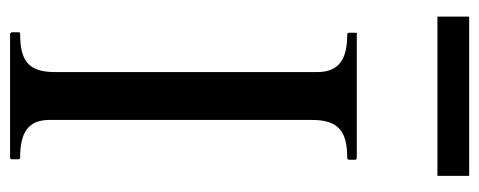

<svg xmlns="http://www.w3.org/2000/svg" viewBox="-305 -646 951 381"><g transform="rotate(90 170.5 -455.5)"><path d="M297 -673V-685C297 -687 295 -688 293 -688H49C46 -689 45 -688 45 -685V-673C45 -670 46 -669 49 -669C94 -669 123 -655 123 -610V-89C123 -36 100 -20 48 -20C46 -20 45 -20 44 -18V-4C44 -3 44 -2 45 -2C46 0 47 0 48 0H292C294 0 295 0 296 -2V-16C296 -19 295 -20 292 -20C246 -20 218 -34 218 -78V-599C218 -652 241 -669 293 -669C296 -669 297 -671 297 -673ZM13 -911V-848H329V-911Z"/></g></svg>

Font: fbb
Style: Regular
Weight: 400
Designer: David J. Perry, Michael Sharpe
Version: Version 1.045